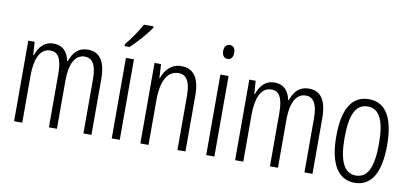

<svg xmlns="http://www.w3.org/2000/svg" viewBox="-71 -1002 2671 1249"><g transform="rotate(10 1264.5 -377.5)"><path d="M461 -542C399 -542 366 -506 344 -446H339C330 -499 299 -542 234 -542C170 -542 138 -497 120 -446H116L110 -532H68V0H122V-309C122 -409 147 -494 222 -494C268 -494 298 -460 298 -352V0H351V-319C351 -429 385 -494 449 -494C496 -494 526 -457 526 -359V0H579V-367C579 -487 538 -542 461 -542Z M855 -757V-765H791C764 -716 733 -671 691 -618V-606H724C764 -643 826 -711 855 -757ZM766 0V-532H713V0Z M1078 -542C1012 -542 972 -496 953 -440H950L945 -532H902V0H956V-295C956 -431 999 -494 1069 -494C1120 -494 1147 -452 1147 -357V0H1200V-370C1200 -488 1157 -542 1078 -542Z M1365 -732C1340 -732 1328 -713 1328 -686C1328 -659 1341 -640 1365 -640C1388 -640 1401 -658 1401 -686C1401 -713 1390 -732 1365 -732ZM1391 -532H1337V0H1391Z M1921 -542C1859 -542 1826 -506 1804 -446H1799C1790 -499 1759 -542 1694 -542C1630 -542 1598 -497 1580 -446H1576L1570 -532H1528V0H1582V-309C1582 -409 1607 -494 1682 -494C1728 -494 1758 -460 1758 -352V0H1811V-319C1811 -429 1845 -494 1909 -494C1956 -494 1986 -457 1986 -359V0H2039V-367C2039 -487 1998 -542 1921 -542Z M2485 -267C2485 -443 2431 -542 2318 -542C2203 -542 2149 -445 2149 -268C2149 -91 2206 10 2318 10C2431 10 2485 -90 2485 -267ZM2204 -268C2204 -416 2237 -494 2318 -494C2399 -494 2431 -413 2431 -267C2431 -112 2396 -38 2318 -38C2239 -38 2204 -117 2204 -268Z"/></g></svg>

Font: Noto Sans Arabic ExtCond Light
Style: Regular
Weight: 300
Width: 2
Designer: Monotype Design Team, Nadine Chahine, Nizar Qandah and Khaled Hosny
Foundry: Monotype Imaging Inc.
Version: Version 2.012